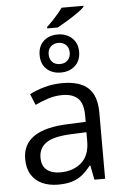

<svg xmlns="http://www.w3.org/2000/svg" viewBox="-63 -1001 681 1055"><g transform="rotate(-5 278.0 -473.5)"><path d="M285.6 -543.9Q381.3 -543.9 427.7 -501Q474.1 -458 474.1 -363.8V0H415L399.4 -79.1H395.5Q373 -49.8 348.6 -30Q324.2 -10.3 292.2 -0.2Q260.3 9.8 213.9 9.8Q165 9.8 127.2 -7.3Q89.4 -24.4 67.6 -59.1Q45.9 -93.8 45.9 -147Q45.9 -227.1 109.4 -270Q172.9 -313 302.7 -316.9L395 -320.8V-353.5Q395 -422.9 365.2 -450.7Q335.4 -478.5 281.2 -478.5Q239.3 -478.5 201.2 -466.3Q163.1 -454.1 128.9 -437.5L104 -499Q140.1 -517.6 187 -530.8Q233.9 -543.9 285.6 -543.9ZM394 -263.7 312.5 -260.3Q212.4 -256.3 171.4 -227.5Q130.4 -198.7 130.4 -146Q130.4 -100.1 158.2 -78.1Q186 -56.2 231.9 -56.2Q303.2 -56.2 348.6 -95.7Q394 -135.3 394 -214.4ZM283.2 -766.1Q257.8 -766.1 241.2 -750.5Q224.6 -734.9 224.6 -708Q224.6 -681.2 240 -665.3Q255.4 -649.4 283.2 -649.4Q308.6 -649.4 324.7 -665.3Q340.8 -681.2 340.8 -708Q340.8 -734.9 324.2 -750.5Q307.6 -766.1 283.2 -766.1ZM283.2 -812.5Q314.5 -812.5 339.1 -799.8Q363.8 -787.1 378.2 -763.9Q392.6 -740.7 392.6 -708.5Q392.6 -658.7 361.6 -630.6Q330.6 -602.5 283.2 -602.5Q235.4 -602.5 205.1 -630.4Q174.8 -658.2 174.8 -708Q174.8 -756.8 205.1 -784.7Q235.4 -812.5 283.2 -812.5ZM438 -957V-951.2Q426.8 -938.5 399.7 -919.7Q372.6 -900.9 341.6 -882.1Q310.5 -863.3 287.6 -850.6H229V-857.9Q243.7 -871.6 260.3 -888.9Q276.9 -906.2 292 -924.1Q307.1 -941.9 317.9 -957Z"/></g></svg>

Font: Wonky
Style: Regular
Weight: 400
Designer: Monotype Design Team
Foundry: Monotype Imaging Inc.
Version: Version 3.000